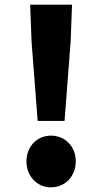

<svg xmlns="http://www.w3.org/2000/svg" viewBox="-20 -747 437 821"><path d="M115 -568 141 -230H256L282 -568L288 -727H109ZM93 -57C93 5 137 54 198 54C260 54 304 5 304 -57C304 -119 260 -167 198 -167C137 -167 93 -119 93 -57Z"/></svg>

Font: コーポレート・ロゴ ver3 Bold
Style: Regular
Weight: 700
Designer: [KANA_main] LOGOTYPE.JP [Source Han Sans] Ryoko NISHIZUKA 西塚涼子 (kana, bopomofo & ideographs); Paul D. Hunt (Latin, Greek
Version: Version 12.001;FEAKit 1.0